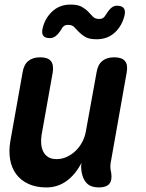

<svg xmlns="http://www.w3.org/2000/svg" viewBox="-20 -811 640 841"><path d="M413 10Q380 10 362 -6.5Q344 -23 338 -55Q336 -65 335.5 -76.5Q335 -88 337 -98Q311 -47 272 -18.5Q233 10 183 10Q138 10 104.5 -5.5Q71 -21 51 -48Q31 -75 24.5 -111.5Q18 -148 25 -191L79 -494Q84 -527 103.5 -543.5Q123 -560 156 -560Q190 -560 203 -543.5Q216 -527 211 -494L162 -219Q159 -200 160.5 -181Q162 -162 169.5 -147Q177 -132 191 -123Q205 -114 228 -114Q252 -114 274 -124.5Q296 -135 313 -152Q330 -169 341 -190.5Q352 -212 356 -235L403 -494Q408 -527 427.5 -543.5Q447 -560 480 -560Q514 -560 527.5 -543.5Q541 -527 535 -494L465 -99Q463 -88 463.5 -77Q464 -66 467 -55Q472 -22 459 -6Q446 10 413 10ZM249 -683Q236 -662 224 -653Q212 -644 199 -644Q178 -644 170 -654Q162 -664 166 -684Q176 -730 208.5 -760.5Q241 -791 289 -791Q321 -791 338.5 -781Q356 -771 367 -759Q378 -747 387.5 -737.5Q397 -728 414 -728Q426 -728 432.5 -733Q439 -738 444 -747Q457 -768 468 -777Q479 -786 492 -786Q513 -786 521.5 -776Q530 -766 526 -746Q516 -700 484 -669.5Q452 -639 403 -639Q371 -639 354 -649Q337 -659 325.5 -671Q314 -683 305 -692.5Q296 -702 279 -702Q267 -702 260 -697Q253 -692 249 -683Z"/></svg>

Font: Maple Mono
Style: Bold Italic
Weight: 700
Italic angle: -10°
Monospace: yes
Designer: subframe7536
Version: Version 7.000